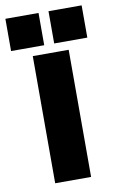

<svg xmlns="http://www.w3.org/2000/svg" viewBox="-89 -787 506 833"><g transform="rotate(-10 164.0 -370.0)"><path d="M85 -560.1H243.2V0H85ZM-3.9 -598.1V-740.2H142.1V-598.1ZM186 -598.1V-740.2H332V-598.1Z"/></g></svg>

Font: TASA Explorer
Style: Regular
Weight: 900
Designer: Weizhong Zhang
Foundry: Local Remote
Version: Version 1.000;Glyphs 3.1.2 (3151)